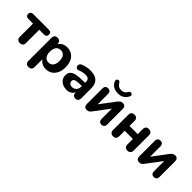

<svg xmlns="http://www.w3.org/2000/svg" viewBox="166 -1862 3193 3193"><g transform="rotate(45 1763.0 -265.0)"><path d="M243.8 8.5Q208.8 8.5 189.6 -10.6Q170.5 -29.8 170.5 -65.8V-376.2H60.2Q-1.5 -376.2 -1.5 -433.2Q-1.5 -460.2 14.9 -475.2Q31.2 -490.2 60.2 -490.2H426.5Q488.2 -490.2 488.2 -433.2Q488.2 -405.5 472.2 -390.9Q456.2 -376.2 426.5 -376.2H316.2V-65.8Q316.2 -29.8 298 -10.6Q279.8 8.5 243.8 8.5Z M627 188.5Q592 188.5 573.2 169.8Q554.5 151 554.5 115V-425.2Q554.5 -461.2 573.1 -480Q591.8 -498.8 625.8 -498.8Q660.8 -498.8 679.4 -480Q698 -461.2 698 -425.2V-355.2L687 -392.8Q701.8 -441.2 747.5 -471Q793.2 -500.8 853.2 -500.8Q917 -500.8 965.5 -469.8Q1014 -438.8 1041.1 -381.9Q1068.2 -325 1068.2 -245.5Q1068.2 -167 1041.1 -109.2Q1014 -51.5 965.9 -20.5Q917.8 10.5 853.2 10.5Q794.5 10.5 749.2 -18.4Q704 -47.2 688.2 -93.2H700.2V115Q700.2 151 681.1 169.8Q662 188.5 627 188.5ZM809.8 -98.8Q843 -98.8 868.1 -114.9Q893.2 -131 907.4 -163.5Q921.5 -196 921.5 -245.5Q921.5 -320.2 890.6 -355.9Q859.8 -391.5 809.8 -391.5Q776.8 -391.5 751.5 -375.8Q726.2 -360 712.1 -327.6Q698 -295.2 698 -245.5Q698 -171.5 728.9 -135.1Q759.8 -98.8 809.8 -98.8Z M1343.5 10.5Q1289 10.5 1246.6 -10.2Q1204.2 -31 1180.4 -66.6Q1156.5 -102.2 1156.5 -147.2Q1156.5 -201.2 1184.5 -232.6Q1212.5 -264 1275.2 -277.9Q1338 -291.8 1442.8 -291.8H1494.8V-215H1443.2Q1390.2 -215 1357.9 -209.1Q1325.5 -203.2 1311.4 -190Q1297.2 -176.8 1297.2 -153.8Q1297.2 -124.5 1317.6 -105.9Q1338 -87.2 1375.2 -87.2Q1405 -87.2 1428.1 -101Q1451.2 -114.8 1465 -138.9Q1478.8 -163 1478.8 -194.5V-309.8Q1478.8 -354.5 1458.2 -373.6Q1437.8 -392.8 1388.5 -392.8Q1361.2 -392.8 1329.2 -386.4Q1297.2 -380 1260 -364.2Q1238 -355 1221.6 -360.1Q1205.2 -365.2 1196.4 -379.4Q1187.5 -393.5 1187.6 -410.5Q1187.8 -427.5 1197.5 -443.5Q1207.2 -459.5 1229.2 -467.5Q1275.8 -486 1317.6 -493.4Q1359.5 -500.8 1394 -500.8Q1470 -500.8 1519.1 -478.1Q1568.2 -455.5 1592.6 -409.4Q1617 -363.2 1617 -291V-65.8Q1617 -29.8 1599.6 -10.6Q1582.2 8.5 1549.5 8.5Q1516.8 8.5 1498.9 -10.6Q1481 -29.8 1481 -65.8V-105L1488.2 -99.8Q1482 -66 1462.4 -41.4Q1442.8 -16.8 1412.6 -3.1Q1382.5 10.5 1343.5 10.5Z M1816.2 8.5Q1794 8.5 1778.9 0.2Q1763.8 -8 1756.2 -25.4Q1748.8 -42.8 1748.8 -69.2V-429.2Q1748.8 -462.8 1766.1 -480.8Q1783.5 -498.8 1815 -498.8Q1846.5 -498.8 1863.4 -480.8Q1880.2 -462.8 1880.2 -429.2V-151.8H1853.5L2079.5 -452.2Q2091.8 -468 2110.2 -483.4Q2128.8 -498.8 2162 -498.8Q2184.5 -498.8 2199.1 -490.5Q2213.8 -482.2 2221.2 -465.4Q2228.8 -448.5 2228.8 -421.8V-61Q2228.8 -28.2 2211.9 -9.9Q2195 8.5 2163.5 8.5Q2131 8.5 2114.1 -9.9Q2097.2 -28.2 2097.2 -61V-339.2H2124.8L1898 -38Q1886.5 -22.2 1868.4 -6.9Q1850.2 8.5 1816.2 8.5ZM1988.8 -551.8Q1922.2 -551.8 1875.9 -581Q1829.5 -610.2 1810.5 -660.8Q1802.8 -681.8 1809.5 -695.8Q1816.2 -709.8 1833 -715.2Q1850 -721 1862.5 -713.9Q1875 -706.8 1886 -687.2Q1902.2 -658.2 1927.5 -643.8Q1952.8 -629.2 1988.8 -629.2Q2025.5 -629.2 2050.8 -643.8Q2076 -658.2 2091.5 -687.2Q2102.5 -706.8 2115.1 -713.9Q2127.8 -721 2144.5 -715.2Q2161.5 -709.8 2168.2 -695.8Q2175 -681.8 2165.5 -660.8Q2142 -610.2 2098.6 -581Q2055.2 -551.8 1988.8 -551.8Z M2436 8.5Q2401 8.5 2381.9 -10.6Q2362.8 -29.8 2362.8 -65.8V-425.2Q2362.8 -462 2381.9 -480.4Q2401 -498.8 2436 -498.8Q2471 -498.8 2489.8 -480.4Q2508.5 -462 2508.5 -425.2V-307.2H2701.2V-425.2Q2701.2 -462 2720 -480.4Q2738.8 -498.8 2773.8 -498.8Q2808.8 -498.8 2827.9 -480.4Q2847 -462 2847 -425.2V-65.8Q2847 -29.8 2827.9 -10.6Q2808.8 8.5 2773.8 8.5Q2738.8 8.5 2720 -10.6Q2701.2 -29.8 2701.2 -65.8V-194.2H2508.5V-65.8Q2508.5 -29.8 2490.2 -10.6Q2472 8.5 2436 8.5Z M3048.2 8.5Q3026 8.5 3010.9 0.2Q2995.8 -8 2988.2 -25.4Q2980.8 -42.8 2980.8 -69.2V-429.2Q2980.8 -462.8 2998.1 -480.8Q3015.5 -498.8 3047 -498.8Q3078.5 -498.8 3095.4 -480.8Q3112.2 -462.8 3112.2 -429.2V-151.8H3085.5L3311.5 -452.2Q3323.8 -468 3342.2 -483.4Q3360.8 -498.8 3394 -498.8Q3416.5 -498.8 3431.1 -490.5Q3445.8 -482.2 3453.2 -465.4Q3460.8 -448.5 3460.8 -421.8V-61Q3460.8 -28.2 3443.9 -9.9Q3427 8.5 3395.5 8.5Q3363 8.5 3346.1 -9.9Q3329.2 -28.2 3329.2 -61V-339.2H3356.8L3130 -38Q3118.5 -22.2 3100.4 -6.9Q3082.2 8.5 3048.2 8.5Z"/></g></svg>

Font: Nunito ExtraLight
Style: Regular
Weight: 200
Designer: Vernon Adams
Foundry: Vernon Adams
Version: Version 3.602;April 4, 2023;FontCreator 14.0.0.2856 64-bit